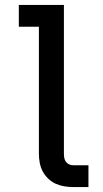

<svg xmlns="http://www.w3.org/2000/svg" viewBox="-20 -755 415 775"><path d="M275 0Q257 0 239 -3Q221 -6 204.5 -13.5Q188 -21 174.5 -34Q161 -47 152.5 -63Q144 -79 140.5 -97.5Q137 -116 137 -134V-647H56V-735H238V-134Q238 -126 239.5 -117.5Q241 -109 246 -102Q251 -95 259 -91.5Q267 -88 275 -88H337V0Z"/></svg>

Font: Zed Sans Semibold
Style: Regular
Weight: 600
Designer: Belleve Invis
Foundry: Belleve Invis
Version: Version 1.0.0; ttfautohint (v1.8.4)